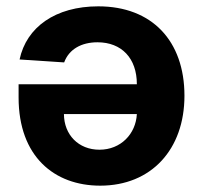

<svg xmlns="http://www.w3.org/2000/svg" viewBox="-20 -576 638 603"><path d="M288.7 -556.1C153.8 -556.1 62.9 -490.4 41.5 -389.2L181.5 -380C196.7 -421.5 235.8 -443.2 286.2 -443.2C361.9 -443.2 409.8 -393.1 409.8 -311.8V-311.4H38.4V-269.9C38.4 -84.5 150.6 7.1 294.7 7.1C455.3 7.1 559.3 -106.9 559.3 -275.2C559.3 -448.2 456.7 -556.1 288.7 -556.1ZM409.8 -217.7C406.6 -155.5 359.4 -105.8 292.3 -105.8C226.6 -105.8 181.1 -152.7 180.8 -217.7Z"/></svg>

Font: Karasuma Gothic
Style: Bold
Weight: 700
Designer: Rasmus Andersson / Ryoko Nishizuka
Foundry: Genbu
Version: Version 1.00